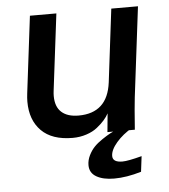

<svg xmlns="http://www.w3.org/2000/svg" viewBox="-51 -547 690 784"><g transform="rotate(-5 294.5 -155.0)"><path d="M231.4 11.2Q147 11.2 103.3 -32.7Q59.6 -76.7 59.6 -151.9Q59.6 -167 62 -186.5L100.6 -501H209L170.4 -187.5Q168.9 -176.3 168.9 -166Q168.9 -121.6 193.4 -99.6Q217.8 -77.6 263.2 -77.6Q381.8 -77.6 397.5 -201.7L434.1 -501H543.5L498 -130.9Q493.7 -95.7 486.8 0H374.5L381.8 -76.2Q374.5 -62.5 362.5 -48.8Q350.6 -35.2 332.5 -20.8Q314.5 -6.3 287.8 2.4Q261.2 11.2 231.4 11.2ZM417 -9.3 476.1 -8.3Q438 13.2 411.6 43.7Q385.3 74.2 385.3 99.1Q385.3 125 425.3 125Q447.8 125 504.9 109.9L497.1 173.3Q436.5 191.4 386.2 191.4Q340.8 191.4 313.2 175.5Q285.6 159.7 285.6 127.9Q285.6 107.4 295.4 87.6Q305.2 67.9 318.4 54.2Q331.5 40.5 351.8 26.9Q372.1 13.2 385.5 6.1Q398.9 -1 417 -9.3Z"/></g></svg>

Font: Muli
Style: Semi-BoldItalic
Weight: 600
Italic angle: -7°
Designer: Vernon Adams
Foundry: newtypography
Version: Version 2.0; ttfautohint (v1.00rc1.2-2d82) -l 8 -r 50 -G 200